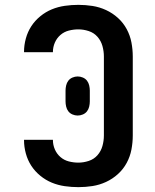

<svg xmlns="http://www.w3.org/2000/svg" viewBox="-20 -763 640 791"><path d="M303 8Q275 8 247 4Q219 0 193.5 -10.5Q168 -21 146 -39Q124 -57 109 -80Q94 -103 86.5 -130.5Q79 -158 79 -185Q79 -186 79 -186Q79 -186 79 -187H198Q198 -186 198 -186Q198 -186 198 -186Q198 -166 206 -147.5Q214 -129 229 -116Q244 -103 263.5 -98Q283 -93 303 -93Q324 -93 345.5 -100Q367 -107 381.5 -123.5Q396 -140 402 -161.5Q408 -183 408 -205V-530Q408 -552 402 -573.5Q396 -595 381.5 -611.5Q367 -628 345.5 -635Q324 -642 303 -642Q283 -642 263.5 -637Q244 -632 229 -619Q214 -606 206 -587.5Q198 -569 198 -549Q198 -549 198 -549Q198 -549 198 -548H79Q79 -549 79 -549Q79 -549 79 -550Q79 -577 86.5 -604.5Q94 -632 109 -655Q124 -678 146 -696Q168 -714 193.5 -724.5Q219 -735 247 -739Q275 -743 303 -743Q332 -743 361 -738.5Q390 -734 417 -721.5Q444 -709 466 -689Q488 -669 502 -643Q516 -617 521.5 -588Q527 -559 527 -530V-205Q527 -176 521.5 -147Q516 -118 502 -92Q488 -66 466 -46Q444 -26 417 -13.5Q390 -1 361 3.5Q332 8 303 8ZM300 -287Q289 -287 278.5 -291.5Q268 -296 261.5 -304.5Q255 -313 252.5 -324Q250 -335 250 -345V-390Q250 -400 252.5 -411Q255 -422 261.5 -430.5Q268 -439 278.5 -443.5Q289 -448 300 -448Q311 -448 321.5 -443.5Q332 -439 338.5 -430.5Q345 -422 347.5 -411Q350 -400 350 -390V-345Q350 -335 347.5 -324Q345 -313 338.5 -304.5Q332 -296 321.5 -291.5Q311 -287 300 -287Z"/></svg>

Font: Iosevka Custom Extended
Style: Bold
Weight: 700
Width: 7
Monospace: yes
Designer: Belleve Invis
Foundry: Belleve Invis
Version: Version 11.2.4; ttfautohint (v1.8.4)